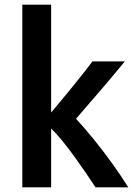

<svg xmlns="http://www.w3.org/2000/svg" viewBox="-20 -800 580 826"><path d="M532 6Q502 -42 464 -95Q426 -148 385.5 -198Q345 -248 307 -289Q357 -347 413.5 -412.5Q470 -478 517 -536H378Q341 -487 292.5 -427.5Q244 -368 200 -316V-780H76V6H200V-247Q223 -225 249 -193Q275 -161 301 -125Q327 -89 350.5 -54.5Q374 -20 391 6Z"/></svg>

Font: Repo DemiBold
Style: Regular
Weight: 600
Designer: Stefan Peev
Foundry: Context Ltd
Version: Version 1.502